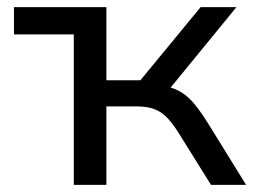

<svg xmlns="http://www.w3.org/2000/svg" viewBox="-20 -516 722 536"><path d="M186 0V-420H19V-496H277V-292H372L540 -496H640L442 -254L426 -278Q457 -274 479 -262.5Q501 -251 519.5 -229.5Q538 -208 560 -173L667 0H569L478 -146Q462 -171 447 -187Q432 -203 412 -211Q392 -219 360 -219H277V0Z"/></svg>

Font: Nunito Sans 7pt
Style: Regular
Weight: 400
Designer: Vernon Adams
Foundry: Vernon Adams
Version: Version 3.101;gftools[0.9.27]